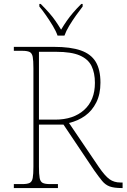

<svg xmlns="http://www.w3.org/2000/svg" viewBox="-20 -951 640 971"><path d="M50 0V-20H93Q118 -20 130 -26Q142 -32 145.5 -51Q149 -70 149 -108V-606Q149 -645 145.5 -663.5Q142 -682 130 -688Q118 -694 93 -694H50V-714H253Q337 -714 388.5 -696Q440 -678 464 -638.5Q488 -599 488 -533Q488 -475 467 -433Q446 -391 410.5 -365.5Q375 -340 329 -329L480 -106Q511 -61 534 -44.5Q557 -28 589 -28H600V0H596Q557 0 535 -8Q513 -16 496.5 -36Q480 -56 456 -90L301 -321H177V-108Q177 -70 180.5 -51Q184 -32 196 -26Q208 -20 233 -20H273V0ZM259 -346Q351 -346 405.5 -395Q460 -444 460 -532Q460 -582 443 -617Q426 -652 383.5 -670.5Q341 -689 264 -689H177V-346ZM271 -771Q263 -794 247 -820.5Q231 -847 213 -873Q195 -899 179 -918V-931H186Q211 -906 228.5 -886Q246 -866 260 -846Q274 -826 289 -801Q304 -826 318 -846Q332 -866 349 -886Q366 -906 391 -931H398V-918Q383 -899 364.5 -873Q346 -847 330 -820.5Q314 -794 306 -771Z"/></svg>

Font: Noto Serif Armenian Thin
Style: Regular
Weight: 250
Version: Version 2.007